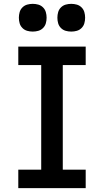

<svg xmlns="http://www.w3.org/2000/svg" viewBox="-20 -977 540 997"><path d="M75 0V-96H194V-639H75V-735H425V-639H306V-96H425V0ZM350 -813Q335 -813 321 -817Q307 -821 296.5 -831.5Q286 -842 282 -856Q278 -870 278 -885Q278 -900 282 -914Q286 -928 296.5 -938.5Q307 -949 321 -953Q335 -957 350 -957Q365 -957 379 -953Q393 -949 403.5 -938.5Q414 -928 418 -914Q422 -900 422 -885Q422 -870 418 -856Q414 -842 403.5 -831.5Q393 -821 379 -817Q365 -813 350 -813ZM150 -813Q135 -813 121 -817Q107 -821 96.5 -831.5Q86 -842 82 -856Q78 -870 78 -885Q78 -900 82 -914Q86 -928 96.5 -938.5Q107 -949 121 -953Q135 -957 150 -957Q165 -957 179 -953Q193 -949 203.5 -938.5Q214 -928 218 -914Q222 -900 222 -885Q222 -870 218 -856Q214 -842 203.5 -831.5Q193 -821 179 -817Q165 -813 150 -813Z"/></svg>

Font: Iosevka Term Curly
Style: Bold
Weight: 700
Designer: Belleve Invis
Foundry: Belleve Invis
Version: Version 32.3.0